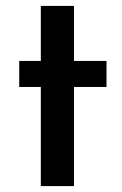

<svg xmlns="http://www.w3.org/2000/svg" viewBox="-20 -629 413 649"><path d="M118 -609H230V-423H340V-335H230V0H118V-335H45V-423H118Z"/></svg>

Font: Synthetic SemiBold
Style: Regular
Weight: 600
Designer: Santiago Orozco
Foundry: Typemade
Version: Version 2.000; ttfautohint (v1.8.4.7-5d5b)